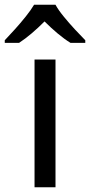

<svg xmlns="http://www.w3.org/2000/svg" viewBox="-60 -786 378 806"><path d="M173 0H85V-536H173ZM173 -766Q185 -744 207.5 -716.5Q230 -689 254.5 -662.5Q279 -636 298 -617V-606H236Q210 -622 182 -645.5Q154 -669 127 -696Q100 -669 73 -646Q46 -623 20 -606H-40V-617Q-21 -637 2.5 -663Q26 -689 48 -716.5Q70 -744 83 -766Z"/></svg>

Font: Noto Znamenny Musical Notation
Style: Regular
Weight: 400
Version: Version 1.003; ttfautohint (v1.8.4.7-5d5b)